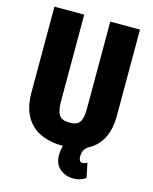

<svg xmlns="http://www.w3.org/2000/svg" viewBox="-128 -795 834 1046"><g transform="rotate(15 289.0 -272.5)"><path d="M361.8 -710.9H529.3V-227.1Q529.3 -144 499.5 -91.6Q469.7 -39.1 416 -14.6Q362.3 9.8 289.1 9.8Q216.3 9.8 162.1 -14.6Q107.9 -39.1 77.4 -91.6Q46.9 -144 46.9 -227.1V-710.9H214.8V-227.1Q214.8 -183.1 222.9 -160.4Q231 -137.7 247.6 -129.9Q264.2 -122.1 289.1 -122.1Q314.5 -122.1 330.6 -129.9Q346.7 -137.7 354.2 -160.4Q361.8 -183.1 361.8 -227.1ZM362.3 -66.4 449.7 -37.1Q427.7 -23.9 415 -12.2Q402.3 -0.5 397.7 12.5Q393.1 25.4 393.1 41.5Q393.1 54.2 398.2 63Q403.3 71.8 415 71.8Q424.8 71.8 429.9 68.8Q435.1 65.9 440.4 63L457.5 145Q447.3 152.3 430.4 159.4Q413.6 166.5 386.7 166.5Q342.8 166.5 311.3 139.9Q279.8 113.3 279.8 62Q279.8 38.1 285.9 15.4Q292 -7.3 309.6 -28.1Q327.1 -48.8 362.3 -66.4Z"/></g></svg>

Font: Roboto Condensed Black
Style: Regular
Weight: 900
Designer: Christian Robertson
Foundry: Google
Version: Version 3.008; 2023